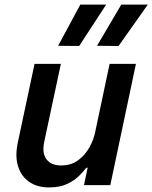

<svg xmlns="http://www.w3.org/2000/svg" viewBox="-20 -809 666 839"><path d="M326 -608 234 -609 331 -789H444ZM498 -608 404 -609 510 -789H626ZM194 10Q143 10 108 -14Q73 -38 59 -82Q45 -126 58 -187L131 -530H246L173 -188Q163 -139 183.5 -112.5Q204 -86 247 -86Q290 -86 320.5 -108Q351 -130 370.5 -164.5Q390 -199 397 -237L459 -530H574L462 0H347L363 -76H357Q346 -61 325.5 -40.5Q305 -20 273 -5Q241 10 194 10Z"/></svg>

Font: Be Vietnam Pro Medium
Style: Italic
Weight: 500
Italic angle: -12°
Designer: Lam Bao, Tony Le, Vietanh Nguyen
Foundry: Yellow Type Foundry
Version: Version 1.002; ttfautohint (v1.8.3)